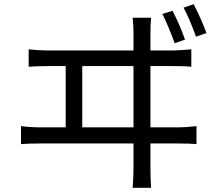

<svg xmlns="http://www.w3.org/2000/svg" viewBox="-20 -848 1040 906"><path d="M904.8 -674.8Q876 -755.9 846.2 -812L894 -828.1Q934.1 -749 954.1 -691.9ZM804.2 -644Q772.9 -730 746.1 -782.2L793.9 -796.9Q828.1 -732.9 853 -661.1ZM609.9 -247.1V-536.1H368.2V-247.1ZM824.2 -247.1Q856.9 -247.1 907.2 -252.9V-168Q879.9 -170.9 824.2 -170.9H689.9V-57.1Q689.9 -11.2 692.9 38.1H606Q609.9 -11.2 609.9 -55.2V-170.9H167Q110.8 -170.9 79.1 -168V-252.9Q124 -247.1 167 -247.1H290V-536.1H204.1Q162.1 -536.1 115.2 -533.2V-615.2Q165 -609.9 204.1 -609.9H609.9V-693.8Q609.9 -720.2 606 -764.2H692.9Q689.9 -731.9 689.9 -693.8V-609.9H798.8Q817.9 -609.9 882.8 -615.2V-533.2Q856 -536.1 798.8 -536.1H689.9V-247.1Z"/></svg>

Font: Black Ops One [rus by aLiNcE]
Style: Regular
Weight: 400
Designer: James Grieshaber
Foundry: James Grieshaber
Version: Version 1.002;May 25, 2024;FontCreator 13.0.0.2680 64-bit